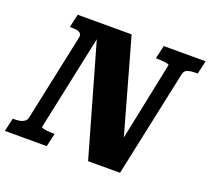

<svg xmlns="http://www.w3.org/2000/svg" viewBox="-153 -864 1114 1017"><g transform="rotate(20 404.5 -355.0)"><path d="M-32 0 -15 -75H-4Q14 -75 28.5 -78.5Q43 -82 53 -90.5Q63 -99 65 -113L168 -599Q171 -614 164.5 -621.5Q158 -629 145 -632Q132 -635 114 -635H103L120 -710H424L582 -147L558 -115L663 -623Q664 -627 654 -629.5Q644 -632 629.5 -633.5Q615 -635 601 -635H588L605 -710H841L824 -635H813Q787 -635 768 -629Q749 -623 745 -601L617 0H437L246 -670L269 -668L146 -87Q146 -84 155.5 -81Q165 -78 179.5 -76.5Q194 -75 208 -75H221L204 0Z"/></g></svg>

Font: Roboto Serif 20pt
Style: Bold Italic
Weight: 700
Italic angle: -10°
Version: Version 1.007